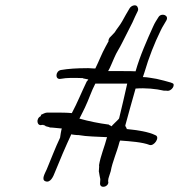

<svg xmlns="http://www.w3.org/2000/svg" viewBox="-20 -695 685 735"><path d="M217 -203C215 -203 210 -169 210 -168C191 -128 175 -85 159 -47C152 -31 137 -7 154 -1C173 6 184 -19 190 -35C208 -80 232 -136 253 -181C252 -180 280 -177 280 -178C313 -172 353 -172 388 -170C388 -171 389 -169 390 -171C380 -132 365 -99 359 -62C361 -61 357 -37 359 -36C360 -28 362 -19 364 -9C364 -7 363 6 363 7C362 27 393 23 395 3C394 5 394 -6 394 -4C395 -12 395 -12 397 -18L404 -40C410 -75 428 -114 437 -150C437 -151 439 -155 440 -157C480 -154 525 -151 553 -140C570 -135 593 -169 576 -177C548 -191 505 -197 465 -201C466 -206 458 -211 460 -216C472 -261 486 -310 499 -356C537 -359 577 -355 607 -348H616C638 -342 655 -375 638 -377C640 -377 633 -379 634 -379C621 -383 594 -390 580 -393C565 -395 545 -400 527 -400L533 -418C550 -476 571 -529 595 -578C603 -595 609 -602 617 -617C628 -637 598 -647 587 -630C579 -617 573 -609 566 -593C543 -542 516 -482 499 -422C499 -423 394 -423 394 -423C403 -438 409 -456 417 -473C426 -495 438 -511 447 -530C459 -553 477 -589 487 -609C494 -625 500 -638 507 -652C509 -656 510 -661 507 -667C503 -680 483 -675 476 -663C466 -646 457 -631 448 -614C438 -596 430 -589 419 -571L399 -550C394 -541 395 -537 396 -538L384 -516C370 -491 358 -459 345 -433C345 -432 312 -435 312 -434C275 -434 242 -432 213 -427C192 -423 190 -390 211 -393C238 -398 263 -397 297 -396C296 -394 319 -392 318 -390C317 -388 314 -386 312 -383C293 -344 276 -301 255 -262C236 -264 210 -264 193 -264H161C153 -264 145 -259 136 -255L137 -251C115 -241 122 -210 141 -217C140 -216 148 -218 146 -216C150 -216 151 -215 154 -213C153 -211 171 -209 170 -207C182 -207 202 -204 217 -203ZM436 -242C435 -238 409 -216 407 -211C408 -213 396 -216 397 -218C358 -223 319 -231 284 -241C292 -256 298 -269 305 -283C320 -314 330 -347 345 -375H467C458 -332 446 -285 436 -242Z"/></svg>

Font: Photofail
Style: It
Weight: 400
Foundry: Cannot Into Space Fonts
Version: Version 0.97